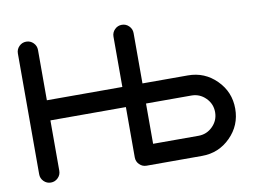

<svg xmlns="http://www.w3.org/2000/svg" viewBox="-64 -641 987 734"><g transform="rotate(-10 429.5 -273.5)"><path d="M488.3 -234.4V-78.1H664.6Q696.8 -78.1 719.7 -101.1Q742.7 -124 742.7 -156.2Q742.7 -188.5 719.7 -211.4Q696.8 -234.4 664.6 -234.4ZM488.3 -312.5H664.6Q729.5 -312.5 775.1 -266.8Q820.8 -221.2 820.8 -156.2Q820.8 -91.3 775.1 -45.7Q729.5 0 664.6 0H449.2Q433.1 0 421.6 -11.5Q410.2 -22.9 410.2 -39.1V-234.4H117.2V-39.1Q117.2 -22.9 105.7 -11.5Q94.2 0 78.1 0Q62 0 50.5 -11.5Q39.1 -22.9 39.1 -39.1V-507.8Q39.1 -523.9 50.5 -535.4Q62 -546.9 78.1 -546.9Q94.2 -546.9 105.7 -535.4Q117.2 -523.9 117.2 -507.8V-312.5H410.2V-507.8Q410.2 -523.9 421.6 -535.4Q433.1 -546.9 449.2 -546.9Q465.3 -546.9 476.8 -535.4Q488.3 -523.9 488.3 -507.8Z"/></g></svg>

Font: Comfortaa
Style: Regular
Weight: 400
Designer: Johan Aakerlund - aajohan
Foundry: Johan Aakerlund
Version: Version 2.004 2013